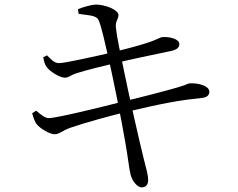

<svg xmlns="http://www.w3.org/2000/svg" viewBox="-20 -778 1040 840"><path d="M600.8 41.8C620.7 41.6 628.1 26.1 628.1 11.5C628.1 -15.4 619.8 -38.5 608.9 -83.1C591.9 -152.2 547.2 -344.1 510.6 -524.8C498.2 -587.1 491.8 -616.7 487.2 -656.2C483.6 -687.2 499.2 -693.9 498.2 -713.2C497.1 -734.5 441.9 -758 398.7 -758C383 -758 346.9 -748.1 321.3 -738.1L323.9 -717.5C359.2 -711.2 398.6 -712.6 409.8 -692.5C423.3 -668.6 440.6 -582.4 457 -513.8C472.4 -446.9 512.6 -249.3 529 -150.3C539.2 -93.7 546.1 -32 551.1 -15C557.2 11.3 579.5 42 600.8 41.8ZM219.2 -190.7C240.7 -190.9 251.4 -206.5 288.5 -219.3C347.9 -240 457.3 -270.1 529.5 -287.7C702.6 -328.6 767.2 -339.5 864.2 -349.7C890 -352.2 895.9 -365.4 895.9 -377.5C895.9 -399.5 854.5 -415.7 809.8 -413.3C800.8 -412.5 796 -407.2 768.2 -399C729.9 -386.9 599 -352.6 520.7 -334.5C429.4 -310.4 226.5 -261.3 194.5 -261.3C179 -261.3 164 -271.3 138.3 -293.8L120.7 -282.5C127 -260.6 132.2 -245.5 139.8 -235.4C155.8 -215 198.3 -190.4 219.2 -190.7ZM263 -438.1C281.5 -438.1 287.3 -448.6 315.2 -457.8C359.9 -471.9 423.8 -487.5 485.9 -502.1C541.4 -515.9 660.7 -541.1 725.4 -554.3C750.3 -559.2 764.6 -568.2 764.6 -585.1C764.6 -608.6 719.5 -618 690.2 -615.7C680.6 -614.9 665 -603.7 623.2 -590.1C579.4 -576.1 527.6 -563 472.9 -549.1C390.2 -530.1 263.3 -501.8 238.6 -501.8C215.8 -501.8 202.4 -519.6 185.9 -535.8L169.2 -527.6C173.2 -507 175.8 -496 185.2 -483.5C199.3 -464.1 242.8 -438.1 263 -438.1Z"/></svg>

Font: Source Han Serif TW VF
Style: Regular
Weight: 250
Designer: Ryoko NISHIZUKA 西塚涼子 (kana & ideographs); Frank Grießhammer (Latin, Greek & Cyrillic); Wenlong ZHANG 张文龙 (bopomofo); San
Foundry: Adobe
Version: Version 2.002;hotconv 1.1.0;makeotfexe 2.6.0